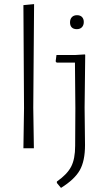

<svg xmlns="http://www.w3.org/2000/svg" viewBox="-20 -722 524 935"><path d="M142 -198 145 0H94L97 -195L94 -697L146 -702ZM395 -455 392 -198 394 -16Q394 62 368.5 107Q343 152 277 193L257 169V162Q307 127 326.5 89.5Q346 52 346 -12L347 -195L345 -417H256L251 -423L255 -454H344L393 -457ZM388 -615Q388 -599 379 -589.5Q370 -580 354 -580Q338 -580 329.5 -588.5Q321 -597 321 -613Q321 -629 330 -638.5Q339 -648 355 -648Q371 -648 379.5 -639Q388 -630 388 -615Z"/></svg>

Font: Luna Sans Light
Style: Regular
Weight: 300
Designer: Juan Pablo del Peral
Foundry: Huerta Tipografica
Version: Version 2.001; ttfautohint (v1.5)